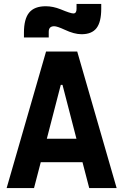

<svg xmlns="http://www.w3.org/2000/svg" viewBox="-20 -955 626 975"><path d="M13.7 0 213.9 -693.4H372.1L572.3 0H433.1L398.9 -131.3H187L152.8 0ZM288.6 -523.9 217.8 -250.5H368.2L297.4 -523.9ZM101.6 -764.6V-789.1Q101.6 -858.9 128.2 -891.1Q154.8 -923.3 212.4 -923.3Q249 -923.3 288.1 -907.7Q338.4 -886.7 352.5 -886.7Q368.7 -886.7 368.7 -909.7V-935.1H494.1V-910.6Q494.1 -843.3 470.2 -812.3Q446.3 -781.2 394 -781.2Q356.9 -781.2 308.1 -804.2Q270 -821.8 255.4 -821.8Q227.5 -821.8 227.5 -793.9V-764.6Z"/></svg>

Font: Caskaydia Cove
Style: Bold
Weight: 700
Monospace: yes
Designer: Aaron Bell
Foundry: Saja Typeworks
Version: Version 4.300; ttfautohint (v1.8.3)